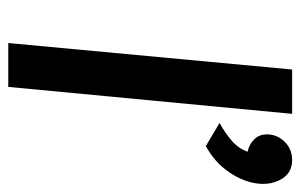

<svg xmlns="http://www.w3.org/2000/svg" viewBox="-151 -575 726 464"><g transform="rotate(90 212.0 -343.0)"><path d="M84 0 148 -686H255.1L190 0ZM332.9 -477.5 277 -510.7Q301 -523.4 320 -540Q339 -556.6 346.7 -578.4Q328 -582.2 315.5 -595.7Q303 -609.1 305 -631.2Q307.5 -654 324.7 -670Q342 -686 366.6 -686Q397.1 -686 412 -661.5Q427 -637.1 423.8 -604.5Q420.1 -568.8 396.1 -533.6Q372 -498.4 332.9 -477.5Z"/></g></svg>

Font: Karla
Style: Italic
Weight: 400
Italic angle: -8°
Designer: Jonathan Pinhorn
Version: Version 2.004;gftools[0.9.33]